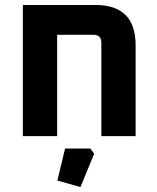

<svg xmlns="http://www.w3.org/2000/svg" viewBox="-20 -548 634 773"><path d="M72 0V-528H364Q526 -528 526 -366V0H388V-376Q388 -408 356 -408H210V0ZM211 179 242 50H344L359 71L304 205Z"/></svg>

Font: Oxanium
Style: Bold
Weight: 700
Designer: Severin Meyer
Version: Version 2.000